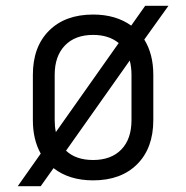

<svg xmlns="http://www.w3.org/2000/svg" viewBox="-20 -610 640 660"><path d="M41 30 120 -82Q93 -130 93 -197V-353Q93 -449 148.5 -504.5Q204 -560 300 -560Q378 -560 431 -522L479 -590H559L476 -474Q507 -424 507 -353V-197Q507 -101 451.5 -45.5Q396 10 300 10Q218 10 164 -32L120 30ZM168 -197Q168 -175 172 -156L388 -462Q354 -490 300 -490Q238 -490 203 -453.5Q168 -417 168 -353ZM300 -60Q362 -60 397 -96Q432 -132 432 -197V-353Q432 -379 426 -402L207 -92Q241 -60 300 -60Z"/></svg>

Font: JetBrains Mono NL Light
Style: Regular
Weight: 300
Monospace: yes
Designer: Philipp Nurullin, Konstantin Bulenkov
Foundry: JetBrains
Version: Version 2.305; ttfautohint (v1.8.4.7-5d5b)